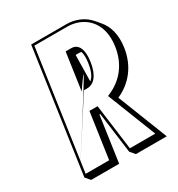

<svg xmlns="http://www.w3.org/2000/svg" viewBox="-199 -955 1038 1117"><g transform="rotate(-30 320.5 -396.5)"><path d="M177.4 -825 58.6 0 85.8 31.8H273.8L317.9 -274.2H323.1L359.3 0L386.5 31.8H593.5L462 -303.3C553.5 -343.4 620.6 -424.1 637.2 -539.2C649.1 -622.1 629.7 -684.3 593.6 -726.4L566.4 -758.2C528.1 -803 471 -825 413.1 -825ZM409.5 -640.6C414.8 -623.5 416 -599.1 411.1 -565C403.3 -511.2 387 -481.7 368 -467.3L371.1 -643.2H393.4C399 -643.2 404.5 -642.4 409.5 -640.6ZM310.1 -441H332.5C375.5 -441 413.6 -478.4 426.1 -565C438.7 -652.5 411.4 -690 368.3 -690H331L295.1 -441C295.1 -441 543 -803.7 26.9 0ZM190.3 -810H410.9C515.9 -810 618.4 -733.5 594.9 -571C579.1 -461.2 516.4 -386.4 430.4 -348.7L415 -342L543.4 -15H372.9L332.5 -321H277.8L233.7 -15H75.7Z"/></g></svg>

Font: Blink
Style: 3DObl
Weight: 400
Designer: Mew Too
Foundry: Cannot Into Space Fonts
Version: Version 001.000